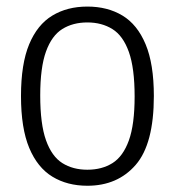

<svg xmlns="http://www.w3.org/2000/svg" viewBox="-20 -570 546 599"><path d="M252.5 9.5Q190 9.5 143.5 -18.8Q97 -47 71.2 -108.5Q45.5 -170 45.5 -270.5Q45.5 -370.5 71 -431.8Q96.5 -493 143 -521.2Q189.5 -549.5 252.5 -549.5Q315.5 -549.5 362 -521.5Q408.5 -493.5 434.2 -432Q460 -370.5 460 -270.5Q460 -121 403.5 -55.8Q347 9.5 252.5 9.5ZM252.5 -40.5Q298 -40.5 331 -61.2Q364 -82 382 -131.8Q400 -181.5 400 -269Q400 -357.5 382 -408Q364 -458.5 330.8 -479.2Q297.5 -500 252.5 -500Q207.5 -500 174.5 -479.5Q141.5 -459 123.5 -409.2Q105.5 -359.5 105.5 -272Q105.5 -183 123.5 -132.5Q141.5 -82 174.5 -61.2Q207.5 -40.5 252.5 -40.5Z"/></svg>

Font: Encode Sans SemiCondensed SemiCondensed Light
Style: Regular
Weight: 300
Width: 4
Designer: Multiple Designers
Foundry: Impallari Type
Version: Version 3.000; ttfautohint (v1.8.3) -l 8 -r 50 -G 200 -x 14 